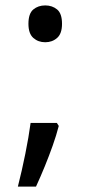

<svg xmlns="http://www.w3.org/2000/svg" viewBox="-20 -570 334 709"><path d="M190 -116 197 -105Q188 -70 174.5 -32Q161 6 145.5 44Q130 82 113 119H46Q61 60 73.5 -2Q86 -64 93 -116ZM147 -414Q121 -414 103 -430Q85 -446 85 -482Q85 -520 103 -535Q121 -550 147 -550Q173 -550 191 -535Q209 -520 209 -482Q209 -446 191 -430Q173 -414 147 -414Z"/></svg>

Font: hexumalayalam05
Style: Book
Weight: 400
Designer: Jelle Bosma - Monotype Design Team
Foundry: Monotype Imaging Inc.
Version: Version 2.003